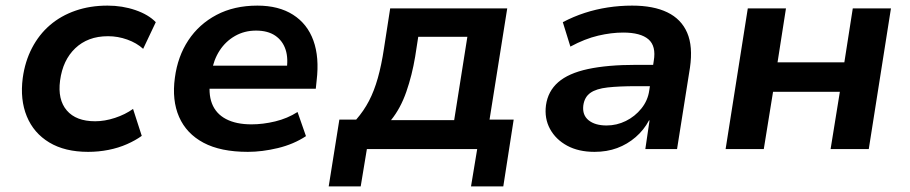

<svg xmlns="http://www.w3.org/2000/svg" viewBox="-20 -531 3242 684"><path d="M294 10Q211 10 155.5 -23.5Q100 -57 75.5 -116.5Q51 -176 61 -253Q69 -312 94 -360Q119 -408 158 -441.5Q197 -475 249 -493Q301 -511 363 -511Q416 -511 462.5 -495Q509 -479 535 -452L490 -357Q467 -378 433.5 -390Q400 -402 365 -402Q328 -402 299 -391Q270 -380 248 -359Q226 -338 212.5 -309.5Q199 -281 194 -244Q185 -176 218 -137.5Q251 -99 319 -99Q353 -99 389.5 -111Q426 -123 454 -143L485 -47Q463 -31 432.5 -17.5Q402 -4 366.5 3Q331 10 294 10Z M863 10Q766 10 705 -22.5Q644 -55 618 -114.5Q592 -174 603 -254Q613 -330 651 -387.5Q689 -445 751.5 -478Q814 -511 897 -511Q973 -511 1024 -478.5Q1075 -446 1096.5 -386.5Q1118 -327 1108 -244L1105 -215H704L716 -297H1018L1000 -276Q1008 -322 997.5 -354Q987 -386 960.5 -404Q934 -422 892 -422Q851 -422 817.5 -403Q784 -384 762.5 -351Q741 -318 734 -275L730 -252Q721 -199 735 -162.5Q749 -126 785 -107Q821 -88 876 -88Q917 -88 960.5 -98.5Q1004 -109 1040 -132L1070 -46Q1026 -17 970 -3.5Q914 10 863 10Z M1151 133 1189 -105H1249Q1276 -136 1294.5 -171.5Q1313 -207 1326 -253Q1339 -299 1348 -359L1370 -501H1787L1724 -105H1810L1773 133H1658L1680 0H1287L1265 133ZM1373 -103H1598L1645 -400H1470L1459 -329Q1448 -263 1427.5 -204Q1407 -145 1373 -103Z M2098 10Q2041 10 2000.5 -12Q1960 -34 1939.5 -71.5Q1919 -109 1925 -156Q1932 -206 1968.5 -238Q2005 -270 2074.5 -285Q2144 -300 2247 -300H2325L2314 -224H2247Q2186 -224 2145 -219.5Q2104 -215 2083 -200Q2062 -185 2058 -155Q2054 -121 2077 -102.5Q2100 -84 2141 -84Q2177 -84 2209.5 -100Q2242 -116 2265 -144.5Q2288 -173 2293 -209L2309 -314Q2318 -367 2290 -391Q2262 -415 2200 -415Q2158 -415 2111 -404Q2064 -393 2012 -365L1985 -452Q2023 -472 2063 -485Q2103 -498 2145.5 -504.5Q2188 -511 2232 -511Q2308 -511 2357.5 -487Q2407 -463 2428 -414.5Q2449 -366 2438 -290L2392 0H2279L2294 -102H2292Q2274 -68 2244.5 -42.5Q2215 -17 2178.5 -3.5Q2142 10 2098 10Z M2565 0 2644 -501H2780L2750 -309H2988L3018 -501H3154L3075 0H2939L2972 -204H2734L2701 0Z"/></svg>

Font: Nunito Sans 7pt
Style: Bold Italic
Weight: 700
Italic angle: -9°
Version: Version 3.101;gftools[0.9.27]